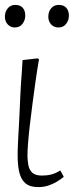

<svg xmlns="http://www.w3.org/2000/svg" viewBox="-36 -749 323 783"><path d="M121 14Q98 14 82.5 7.5Q67 1 56.5 -14Q46 -29 41 -54Q36 -79 36 -115Q36 -119 36 -126.5Q36 -134 36.5 -145Q37 -156 37.5 -169.5Q38 -183 39 -199.5Q40 -216 41 -234.5Q42 -253 43 -273.5Q44 -294 45 -316Q46 -338 47 -361Q48 -384 49.5 -407.5Q51 -431 53 -455.5Q55 -480 56 -504L118 -511L123 -507Q116 -467 109.5 -421.5Q103 -376 97 -330Q91 -284 86 -241.5Q81 -199 78.5 -166.5Q76 -134 76 -115Q76 -95 79.5 -76Q83 -57 95.5 -45Q108 -33 135 -33Q156 -33 173.5 -37.5Q191 -42 210 -54L224 -28Q211 -17 195 -7.5Q179 2 160.5 8Q142 14 121 14ZM-16 -681Q-16 -701 -4.5 -715Q7 -729 26 -729Q46 -729 56.5 -717.5Q67 -706 67 -685Q67 -667 56 -652Q45 -637 24 -637Q7 -637 -4.5 -649.5Q-16 -662 -16 -681ZM161 -681Q161 -701 172.5 -715Q184 -729 203 -729Q224 -729 234.5 -717Q245 -705 245 -685Q245 -667 234 -652Q223 -637 202 -637Q184 -637 172.5 -649.5Q161 -662 161 -681Z"/></svg>

Font: Literata 18pt ExtraLight
Style: Italic
Weight: 250
Italic angle: -2°
Designer: Latin by Veronika Burian and Jose Scaglione. Greek by Irene Vlachou. Cyrillic by Vera Evstafieva
Foundry: TypeTogether
Version: Version 3.103;gftools[0.9.29]